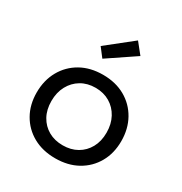

<svg xmlns="http://www.w3.org/2000/svg" viewBox="-189 -958 1050 1107"><g transform="rotate(30 335.5 -404.0)"><path d="M335.5 10Q251.5 10 188.2 -25.2Q125 -60.5 89.5 -122.8Q54 -185 54 -266Q54 -347.5 89.5 -410.8Q125 -474 188.2 -509.8Q251.5 -545.5 335.5 -545.5Q419.5 -545.5 482.8 -509.8Q546 -474 581.5 -410.8Q617 -347.5 617 -266Q617 -185 581.5 -122.8Q546 -60.5 482.8 -25.2Q419.5 10 335.5 10ZM335.5 -76.5Q389.5 -76.5 430.8 -100Q472 -123.5 495.5 -166Q519 -208.5 519 -266Q519 -323 495.5 -366.5Q472 -410 430.8 -434.5Q389.5 -459 335.5 -459Q281.5 -459 240.2 -434.5Q199 -410 175.5 -366.5Q152 -323 152 -266Q152 -208.5 175.5 -166Q199 -123.5 240.2 -100Q281.5 -76.5 335.5 -76.5ZM410 -817.5 467 -746.5 284.5 -623.5 239.5 -682Z"/></g></svg>

Font: Hepta Slab ExtraLight Medium
Style: Regular
Weight: 500
Version: Version 1.100